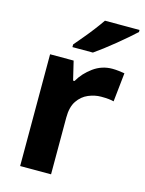

<svg xmlns="http://www.w3.org/2000/svg" viewBox="-116 -836 683 906"><g transform="rotate(15 225.5 -383.0)"><path d="M375 -556Q390 -556 407 -554Q424 -552 435 -550L420 -409Q409 -412 394 -413.5Q379 -415 358 -415Q327 -415 296 -402Q265 -389 244.5 -359Q224 -329 224 -277V0H73V-546H188L210 -454H217Q241 -496 282.5 -526Q324 -556 375 -556ZM451 -756Q436 -742 413 -722Q390 -702 363 -680Q336 -658 310.5 -638.5Q285 -619 266 -606H166V-619Q182 -638 203.5 -663.5Q225 -689 246 -716.5Q267 -744 282 -766H451Z"/></g></svg>

Font: Noto Sans Khmer UI
Style: Bold
Weight: 700
Designer: Danh Hong and the Monotype Design Team
Foundry: Monotype Imaging Inc.
Version: Version 2.002; ttfautohint (v1.8.4.7-5d5b)